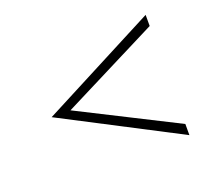

<svg xmlns="http://www.w3.org/2000/svg" viewBox="-93 -676 886 777"><g transform="rotate(-20 350.0 -287.0)"><path d="M600 -28 101 -287 600 -546V-498L182 -287L600 -76Z"/></g></svg>

Font: Panamera Light
Style: Regular
Weight: 300
Designer: Bastien Sozeau
Foundry: NBR — Bastien Sozeau
Version: Version 3.002; ttfautohint (v1.8.4.7-5d5b);gftools[0.9.33]